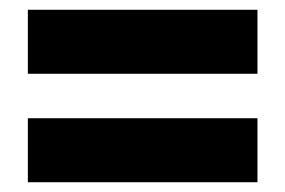

<svg xmlns="http://www.w3.org/2000/svg" viewBox="-20 -615 584 393"><path d="M37 -464V-595H507V-464ZM37 -242V-373H507V-242Z"/></svg>

Font: Noto Sans Malayalam UI SemiCondensed Black
Style: Regular
Weight: 900
Width: 4
Designer: Jelle Bosma - Monotype Design Team
Foundry: Monotype Imaging Inc.
Version: Version 2.104; ttfautohint (v1.8.4.7-5d5b)